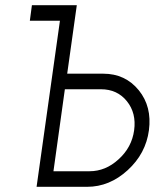

<svg xmlns="http://www.w3.org/2000/svg" viewBox="-20 -720 606 740"><path d="M95 -640H211L121 0H316Q402 0 472 -64Q542 -128 554 -218Q566 -309 515 -372Q463 -436 378 -436H239L276 -700H103ZM230 -376H369Q432 -376 469 -330Q506 -284 497 -218Q488 -152 437 -106Q387 -60 325 -60H186Z"/></svg>

Font: Unageo
Style: Light-Italic
Weight: 300
Designer: Richard Sepsi
Foundry: Richard Sepsi
Version: Version 2.000